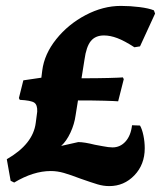

<svg xmlns="http://www.w3.org/2000/svg" viewBox="-20 -618 545 650"><path d="M470 -116Q470 -61 435 -24.5Q400 12 350 12Q330 12 310 6Q290 0 253 -13Q219 -26 196.5 -32.5Q174 -39 152 -39Q93 -39 28 0L16 -6L3 -79Q92 -130 101 -202L106 -240Q107 -263 96 -270.5Q85 -278 47 -280L44 -286L59 -346L120 -355L123 -379Q130 -435 170.5 -485.5Q211 -536 270 -567Q329 -598 389 -598Q421 -598 452.5 -594Q484 -590 501 -583L505 -572L454 -461L435 -458Q401 -480 377 -489Q353 -498 332 -498Q303 -498 287.5 -479Q272 -460 266 -416L256 -353Q310 -353 347.5 -354Q385 -355 396 -356L399 -350L380 -275Q369 -276 333 -277Q297 -278 244 -278L236 -228Q232 -198 218.5 -169Q205 -140 187 -124L245 -137Q265 -137 301 -128Q308 -127 328 -123Q348 -119 361 -119Q387 -119 405 -139Q423 -159 427 -194L454 -193Q461 -181 465.5 -159.5Q470 -138 470 -116Z"/></svg>

Font: Alegreya SC ExtraBold
Style: Italic
Weight: 800
Italic angle: -7°
Designer: Juan Pablo del Peral
Foundry: Huerta Tipografica
Version: Version 2.007; ttfautohint (v1.6)